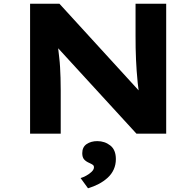

<svg xmlns="http://www.w3.org/2000/svg" viewBox="-20 -720 1057 1034"><path d="M142 0V-700H300L757 -200L730 -205Q725 -241 721.5 -274.5Q718 -308 716 -338.5Q714 -369 712.5 -399Q711 -429 710.5 -461Q710 -493 710 -527V-700H875V0H715L242 -516L287 -509Q291 -482 293.5 -458Q296 -434 299 -409.5Q302 -385 303.5 -358Q305 -331 306 -301Q307 -271 307 -234V0ZM454 294 414 239Q428 235 444.5 226Q461 217 473.5 205Q486 193 486 181Q486 172 479.5 167.5Q473 163 462 158Q443 150 433 138.5Q423 127 423 105Q423 72 446.5 56Q470 40 504 40Q544 40 574 63.5Q604 87 604 137Q604 167 592.5 192.5Q581 218 559.5 237.5Q538 257 511 271Q484 285 454 294Z"/></svg>

Font: Lexend Mega
Style: Bold
Weight: 700
Version: Version 1.007